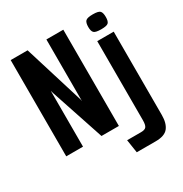

<svg xmlns="http://www.w3.org/2000/svg" viewBox="-183 -757 1019 1071"><g transform="rotate(-30 326.5 -221.5)"><path d="M37 0V-620H146L266 -231V-225H267V-620H376V0H264L147 -351L146 -358H145V0ZM389 177 376 92H466Q491 92 499.5 80.5Q508 69 508 39V-470H614V67Q614 120 591.5 148.5Q569 177 511 177ZM561 -516Q525 -516 514.5 -526Q504 -536 504 -563Q504 -591 514.5 -601.5Q525 -612 561 -612Q597 -612 607 -601.5Q617 -591 617 -563Q617 -536 607 -526Q597 -516 561 -516Z"/></g></svg>

Font: Smooch Sans
Style: Bold
Weight: 700
Designer: Robert E. Leuschke
Foundry: Robert E. Leuschke
Version: Version 1.010